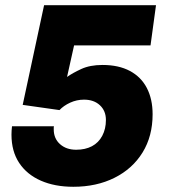

<svg xmlns="http://www.w3.org/2000/svg" viewBox="-20 -706 655 736"><path d="M261 10Q190 10 136.5 -13.5Q83 -37 53.5 -81.5Q24 -126 24 -190Q24 -198 24.5 -205.5Q25 -213 26 -222H187Q186 -220 186 -217Q186 -214 186 -210Q186 -175 210 -153.5Q234 -132 272 -132Q307 -132 332.5 -145.5Q358 -159 372 -185.5Q386 -212 386 -246Q386 -281 363 -302.5Q340 -324 302 -324Q274 -324 249 -312.5Q224 -301 208 -284L67 -304L149 -686H578L557 -532H264L237 -411Q258 -426 291.5 -441.5Q325 -457 373 -457Q435 -457 478 -434Q521 -411 543 -368.5Q565 -326 565 -268Q565 -184 526.5 -121.5Q488 -59 419 -24.5Q350 10 261 10Z"/></svg>

Font: Chivo Medium ExtraBold
Style: Italic
Weight: 800
Italic angle: -8.05°
Version: Version 2.002